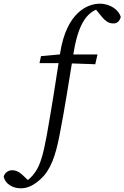

<svg xmlns="http://www.w3.org/2000/svg" viewBox="-189 -770 674 1040"><path d="M-76 250C-44 250 -11 238 30 201C86 151 112 72 133 -35C162 -181 186 -342 210 -486C242 -684 308 -718 376 -731V-738H321V-731L347 -698C378 -658 396 -643 426 -643C443 -643 458 -653 465 -677C457 -714 410 -750 352 -750C287 -750 172 -705 137 -484C113 -327 91 -187 64 -35C45 69 28 125 2 162C-17 190 -37 206 -56 217V220H-26V217L-51 193C-73 171 -94 152 -123 152C-145 152 -165 167 -169 188C-160 226 -121 250 -76 250ZM25 -428H156L327 -422L339 -475H165V-478L33 -466L25 -428Z"/></svg>

Font: Source Serif 4 Variable
Style: Italic
Weight: 400
Italic angle: -12°
Designer: Frank Grießhammer
Foundry: Adobe Systems Incorporated
Version: Version 4.004;hotconv 1.0.116;makeotfexe 2.5.65601